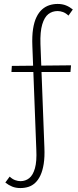

<svg xmlns="http://www.w3.org/2000/svg" viewBox="-20 -731 396 973"><path d="M83 222Q60 222 41.5 214.5Q23 207 7 194L29 164Q43 177 57 182Q71 187 84 187Q109 187 128 172Q147 157 157 122Q167 87 164 27L144 -498Q142 -548 147.5 -584Q153 -620 165 -644.5Q177 -669 193.5 -683.5Q210 -698 230 -704.5Q250 -711 272 -711Q296 -711 314.5 -703.5Q333 -696 349 -683L327 -652Q313 -665 299 -670Q285 -675 272 -675Q245 -675 225 -659.5Q205 -644 194 -607Q183 -570 185 -508L205 17Q207 65 201.5 99.5Q196 134 185 157.5Q174 181 158.5 195.5Q143 210 124 216Q105 222 83 222ZM337 -366H38L40 -397L340 -400Z"/></svg>

Font: Ysabeau Office ExtraLight
Style: Regular
Weight: 250
Designer: Christian Thalmann (Catharsis Fonts)
Version: Version 2.001;gftools[0.9.30]; featfreeze: tnum,lnum,ss02